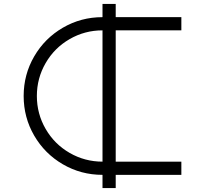

<svg xmlns="http://www.w3.org/2000/svg" viewBox="-20 -887 1040 974"><path d="M567 -867V-800H900V-733H567V-67H900V0Q892 0 884 0H567V67H500V0Q391 0 299 -53.5Q207 -107 153.5 -199Q100 -291 100 -400Q100 -509 153.5 -601Q207 -693 299 -746.5Q391 -800 500 -800V-867ZM500 -733Q410 -733 333 -688.5Q256 -644 211.5 -567Q167 -490 167 -400Q167 -310 211.5 -233Q256 -156 333 -111.5Q410 -67 500 -67Z"/></svg>

Font: Dune Rise
Style: Regular
Weight: 400
Version: Version 001.000